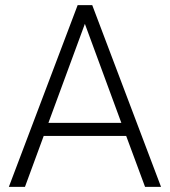

<svg xmlns="http://www.w3.org/2000/svg" viewBox="-20 -731 665 751"><path d="M14.6 0 283.7 -710.9H340.8L609.9 0H547.4L473.6 -199.2H150.9L77.6 0ZM169.4 -250.5H454.6L312 -637.7Z"/></svg>

Font: Roboto Light
Style: Regular
Weight: 300
Designer: Google
Version: Version 2.137; 2017